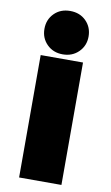

<svg xmlns="http://www.w3.org/2000/svg" viewBox="-96 -925 562 973"><g transform="rotate(10 184.5 -438.0)"><path d="M293 -629.9V0H75.2V-629.9ZM297.9 -764.2Q297.9 -716.8 265.6 -684.8Q233.4 -652.8 184.1 -652.8Q134.8 -652.8 102.8 -684.8Q70.8 -716.8 70.8 -764.2Q70.8 -812 102.5 -844Q134.3 -876 184.1 -876Q234.4 -876 266.1 -844Q297.9 -812 297.9 -764.2Z"/></g></svg>

Font: Sinkin Sans 900 X Black
Style: Regular
Weight: 950
Designer: Keith Bates
Foundry: K-Type
Version: Sinkin Sans (version 1.0)  by Keith Bates   •   © 2014   www